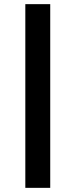

<svg xmlns="http://www.w3.org/2000/svg" viewBox="-20 -725 364 925"><path d="M102 180V-705H222V180Z"/></svg>

Font: Nunito Sans 7pt
Style: Bold
Weight: 700
Designer: Vernon Adams
Foundry: Vernon Adams
Version: Version 3.101;gftools[0.9.27]